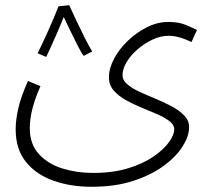

<svg xmlns="http://www.w3.org/2000/svg" viewBox="-20 -484 810 735"><path d="M40 11Q40 -25 50 -69Q60 -113 87 -174L135 -154Q94 -63 94 6Q94 68 129 106Q164 144 219 161Q274 178 336 178Q413 178 471 160Q529 142 568 115Q607 88 627 60Q647 32 647 11Q647 -6 629 -20Q611 -34 582.5 -46.5Q554 -59 522 -72Q490 -85 461.5 -101Q433 -117 415 -138Q397 -159 397 -187Q397 -222 416.5 -259Q436 -296 469.5 -328Q503 -360 543 -380Q583 -400 625 -400Q664 -400 691.5 -388.5Q719 -377 734 -369L713 -323Q696 -332 672 -339.5Q648 -347 625 -347Q595 -347 564 -332.5Q533 -318 506.5 -295Q480 -272 464.5 -246Q449 -220 449 -196Q449 -177 467 -161.5Q485 -146 514.5 -132.5Q544 -119 576.5 -105.5Q609 -92 638 -76.5Q667 -61 685.5 -41.5Q704 -22 704 3Q704 36 680 75Q656 114 608.5 149.5Q561 185 491.5 208Q422 231 331 231Q250 231 184 207.5Q118 184 79 135.5Q40 87 40 11ZM204 -460 245 -464Q254 -444 270 -410Q286 -376 303 -342Q320 -308 333 -287L300 -270Q292 -281 278 -308Q264 -335 249.5 -365.5Q235 -396 224 -419Q213 -391 199 -359Q185 -327 173 -300.5Q161 -274 157 -266L124 -280Q129 -290 140 -313Q151 -336 163.5 -364Q176 -392 187 -418Q198 -444 204 -460Z"/></svg>

Font: Noto Sans Arabic Light
Style: Regular
Weight: 300
Designer: Monotype Design Team, Nadine Chahine, Nizar Qandah and Khaled Hosny
Foundry: Monotype Imaging Inc.
Version: Version 2.012; ttfautohint (v1.8.4.7-5d5b)